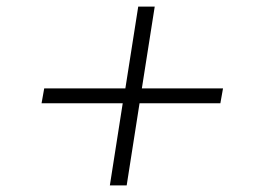

<svg xmlns="http://www.w3.org/2000/svg" viewBox="-20 -578 788 582"><path d="M313 -16 352 -265H106L114 -310H360L399 -558H449L410 -310H656L648 -265H403L364 -16Z"/></svg>

Font: Nunito Sans 7pt Expanded ExtraLight
Style: Italic
Weight: 250
Width: 7
Italic angle: -9°
Designer: Vernon Adams
Foundry: Vernon Adams
Version: Version 3.101;gftools[0.9.27]